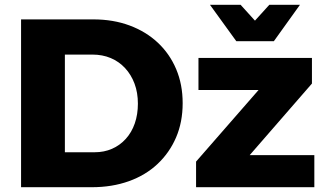

<svg xmlns="http://www.w3.org/2000/svg" viewBox="-20 -782 1361 802"><path d="M370 -701Q453 -701 521.5 -675.5Q590 -650 639.5 -603.5Q689 -557 716 -493Q743 -429 743 -351Q743 -272 715.5 -208Q688 -144 638 -97Q588 -50 518 -25Q448 0 363 0H68V-701ZM375 -146Q415 -146 448 -160.5Q481 -175 505.5 -202Q530 -229 543 -266.5Q556 -304 556 -349Q556 -395 542 -432.5Q528 -470 502.5 -497.5Q477 -525 442.5 -539.5Q408 -554 366 -554H251V-146ZM809 -540H1283V-433L1023 -134H1293V0H799V-107L1060 -406H809ZM1124 -610H967L857 -762H985L1091 -645H999L1105 -762H1233Z"/></svg>

Font: Alexandria
Style: Bold
Weight: 700
Designer: Mohamed Gaber
Foundry: Kief Type Foundry
Version: Version 5.100